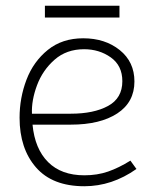

<svg xmlns="http://www.w3.org/2000/svg" viewBox="-20 -638 535 667"><path d="M48 -229Q48 -298 72 -361Q96 -424 146 -464.5Q196 -505 269 -505Q345 -505 396 -464Q447 -423 447 -355Q447 -283 387.5 -244Q328 -205 226 -205H93Q101 -121 147 -75Q193 -29 273 -29Q318 -29 355.5 -42Q393 -55 433 -80L454 -51Q369 9 273 9Q162 9 105 -56.5Q48 -122 48 -229ZM405 -356Q405 -410 365 -438.5Q325 -467 272 -467Q211 -467 169.5 -430.5Q128 -394 108.5 -341.5Q89 -289 91 -243H226Q306 -243 355.5 -270Q405 -297 405 -356ZM136 -618H395V-577H136Z"/></svg>

Font: Bellota Light
Style: Regular
Weight: 300
Designer: Kemie Guaida
Foundry: Kemie Guaida
Version: Version 4.001